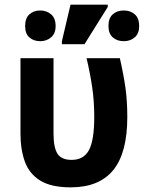

<svg xmlns="http://www.w3.org/2000/svg" viewBox="-20 -796 624 825"><path d="M284 9Q200 9 153 -20Q106 -49 87 -101Q68 -153 68 -223V-546H210V-222Q210 -162 227 -135.5Q244 -109 288 -109Q340 -109 362.5 -151.5Q385 -194 385 -295Q385 -359 376.5 -418.5Q368 -478 352 -546H495Q511 -476 519 -419Q527 -362 527 -293Q527 -139 466.5 -65Q406 9 284 9ZM246 -606V-619L283 -776H443V-766L343 -606ZM153 -619Q125 -619 106.5 -635Q88 -651 88 -684Q88 -718 106.5 -734.5Q125 -751 153 -751Q180 -751 199.5 -734.5Q219 -718 219 -684Q219 -652 199.5 -635.5Q180 -619 153 -619ZM512 -619Q483 -619 464.5 -635.5Q446 -652 446 -684Q446 -718 464.5 -734.5Q483 -751 512 -751Q540 -751 559 -734.5Q578 -718 578 -684Q578 -652 559 -635.5Q540 -619 512 -619Z"/></svg>

Font: Noto Sans SemiCondensed
Style: Bold
Weight: 700
Width: 4
Designer: Monotype Design Team
Foundry: Monotype Imaging Inc.
Version: Version 2.013; ttfautohint (v1.8.4.7-5d5b)